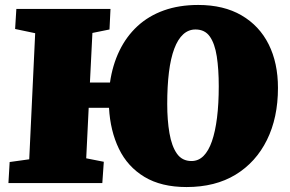

<svg xmlns="http://www.w3.org/2000/svg" viewBox="-20 -739 1171 775"><path d="M338 -304 328 -100 399 -86 393 0H14L19 -85L98 -96L122 -605L41 -622L46 -703H426L422 -620L353 -606L343 -406H424Q434 -476 462 -534Q490 -592 535 -633.5Q580 -675 641.5 -697Q703 -719 780 -719Q883 -719 955 -677Q1027 -635 1064.5 -560Q1102 -485 1102 -384Q1102 -264 1057.5 -174Q1013 -84 931 -34Q849 16 733 16Q631 16 563 -25Q495 -66 460 -138.5Q425 -211 420 -304ZM655 -319Q655 -254 664 -201.5Q673 -149 694 -119Q715 -89 753 -89Q781 -89 801.5 -109.5Q822 -130 835.5 -169Q849 -208 856 -264Q863 -320 863 -391Q863 -460 855 -511.5Q847 -563 827 -591.5Q807 -620 769 -620Q741 -620 719.5 -600.5Q698 -581 683.5 -542.5Q669 -504 662 -448Q655 -392 655 -319Z"/></svg>

Font: Literata 18pt Black
Style: Italic
Weight: 900
Italic angle: -2°
Designer: Latin by Veronika Burian and Jose Scaglione. Greek by Irene Vlachou. Cyrillic by Vera Evstafieva
Foundry: TypeTogether
Version: Version 3.103;gftools[0.9.29]